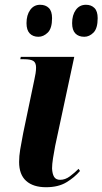

<svg xmlns="http://www.w3.org/2000/svg" viewBox="-20 -774 429 804"><path d="M173 10Q119 10 89.5 -16.5Q60 -43 60 -96Q60 -120 64.5 -147.5Q69 -175 77 -216L124 -441Q127 -454 129 -467Q131 -480 131 -491Q131 -511 120 -518.5Q109 -526 80 -526H65L67 -536H291L211 -163Q206 -137 202 -111.5Q198 -86 198 -69Q199 -46 206.5 -33.5Q214 -21 232 -21Q253 -21 272.5 -35.5Q292 -50 309 -67L315 -58Q292 -31 258 -10.5Q224 10 173 10ZM333 -620Q309 -620 295.5 -634Q282 -648 282 -677Q282 -711 297.5 -732.5Q313 -754 340 -754Q362 -754 375.5 -740.5Q389 -727 389 -698Q389 -655 371.5 -637.5Q354 -620 333 -620ZM141 -620Q118 -620 104.5 -634Q91 -648 91 -677Q91 -711 106.5 -732.5Q122 -754 148 -754Q171 -754 184.5 -740.5Q198 -727 198 -698Q198 -655 180 -637.5Q162 -620 141 -620Z"/></svg>

Font: Noto Serif Display SemiCondensed
Style: Bold Italic
Weight: 700
Width: 4
Italic angle: -12°
Designer: Monotype Design Team
Foundry: Monotype Imaging Inc.
Version: Version 2.009